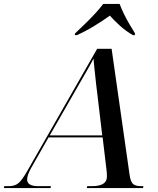

<svg xmlns="http://www.w3.org/2000/svg" viewBox="-81 -964 811 984"><path d="M-61 0 -59 -10H-35Q-6 -10 12.5 -24.5Q31 -39 59 -88L417 -714H491L583 -69Q588 -33 600.5 -21.5Q613 -10 642 -10H654L652 0H364L366 -10H391Q467 -10 467 -59Q467 -67 466.5 -76Q466 -85 465 -92L445 -260H168L78 -102Q67 -82 62.5 -68Q58 -54 58 -44Q58 -10 115 -10H180L178 0ZM295 -481 174 -270H443L419 -472Q415 -502 411 -538.5Q407 -575 403.5 -608.5Q400 -642 398 -664Q388 -643 370 -611.5Q352 -580 332 -545.5Q312 -511 295 -481ZM304 -793Q326 -814 353 -840Q380 -866 405.5 -893.5Q431 -921 448 -944H532Q540 -922 553.5 -894Q567 -866 583 -839Q599 -812 611 -793L610 -784H600Q565 -804 534.5 -831.5Q504 -859 482 -884Q448 -859 402 -831Q356 -803 313 -784H302Z"/></svg>

Font: Noto Serif Display Medium
Style: Italic
Weight: 500
Italic angle: -12°
Designer: Monotype Design Team
Foundry: Monotype Imaging Inc.
Version: Version 2.009